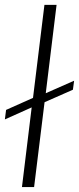

<svg xmlns="http://www.w3.org/2000/svg" viewBox="-34 -760 321 780"><path d="M55.2 0 94.7 -323.7 -14.2 -274.9 -9.3 -313.5 100.1 -362.3 146.5 -740.2H195.8L151.9 -381.3L267.1 -432.1L262.2 -395.5L147 -344.7L104.5 0Z"/></svg>

Font: Muli
Style: ExtraLightItalic
Weight: 200
Italic angle: -7°
Designer: Vernon Adams
Foundry: newtypography
Version: Version 2.0; ttfautohint (v1.00rc1.2-2d82) -l 8 -r 50 -G 200